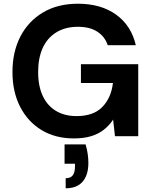

<svg xmlns="http://www.w3.org/2000/svg" viewBox="-20 -732 822 1032"><path d="M377 12Q278 12 204 -32.5Q130 -77 88.5 -157.5Q47 -238 47 -345Q47 -453 89.5 -535.5Q132 -618 211 -665Q290 -712 399 -712Q523 -712 604.5 -653Q686 -594 710 -489H559Q544 -535 503.5 -561.5Q463 -588 399 -588Q331 -588 282.5 -558Q234 -528 209.5 -474Q185 -420 185 -345Q185 -269 210 -216Q235 -163 281.5 -135.5Q328 -108 391 -108Q483 -108 530.5 -157.5Q578 -207 587 -286H415V-387H723V0H598L588 -89Q566 -56 536.5 -33.5Q507 -11 468 0.5Q429 12 377 12ZM333 280V226Q359 226 371 210.5Q383 195 383 163V148H327V44H440Q448 71 451.5 96Q455 121 455 144Q455 208 424.5 244Q394 280 333 280Z"/></svg>

Font: DM Sans 11pt
Style: Bold
Weight: 700
Version: Version 4.004;gftools[0.9.30]